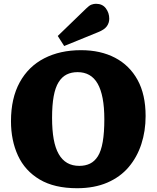

<svg xmlns="http://www.w3.org/2000/svg" viewBox="-20 -980 827 1014"><path d="M387 14Q267 14 189.5 -32Q112 -78 75 -158Q38 -238 38 -340Q38 -461 84 -545Q130 -629 213.5 -672Q297 -715 408 -715Q511 -715 587.5 -675Q664 -635 706.5 -558Q749 -481 749 -367Q749 -288 726.5 -219Q704 -150 659.5 -97.5Q615 -45 546.5 -15.5Q478 14 387 14ZM399 -104Q431 -104 455.5 -116Q480 -128 497 -155Q514 -182 522.5 -230.5Q531 -279 531 -350Q531 -414 522 -461Q513 -508 495.5 -538.5Q478 -569 451.5 -584Q425 -599 390 -599Q357 -599 332 -586.5Q307 -574 289.5 -546Q272 -518 263.5 -471.5Q255 -425 255 -358Q255 -293 263.5 -245.5Q272 -198 290 -166.5Q308 -135 335 -119.5Q362 -104 399 -104ZM319 -737 285 -790 435 -935Q451 -951 463 -955.5Q475 -960 487 -960Q521 -960 539 -936Q557 -912 557 -881Q557 -859 544 -841Q531 -823 498 -810Z"/></svg>

Font: Literata ExtraBold
Style: Regular
Weight: 800
Designer: Latin by Veronika Burian and Jose Scaglione. Greek by Irene Vlachou. Cyrillic by Vera Evstafieva.
Foundry: TypeTogether
Version: Version 3.103;gftools[0.9.29]